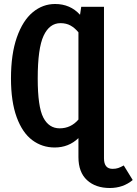

<svg xmlns="http://www.w3.org/2000/svg" viewBox="-20 -725 685 962"><path d="M645 177Q597 217 530 217Q459 217 416 177.5Q373 138 373 62V-33Q324 14 254 14Q191 14 141.5 -23Q92 -60 63.5 -138Q35 -216 35 -332Q35 -454 64.5 -538Q94 -622 144 -663.5Q194 -705 256 -705Q332 -705 381 -651L387 -691H501V68Q501 121 544 121Q560 121 572 117Q584 113 600 104ZM373 -126V-563Q355 -585 333.5 -597Q312 -609 283 -609Q228 -609 198.5 -546Q169 -483 169 -332Q169 -190 197 -136Q225 -82 279 -82Q335 -82 373 -126Z"/></svg>

Font: Fira Sans Compressed Medium
Style: Regular
Weight: 500
Width: 1
Designer: bBox Type GmbH & Carrois Corporate GbR & Edenspiekermann AG
Foundry: bBox Type GmbH & Carrois Corporate GbR & Edenspiekermann AG
Version: Version 4.301